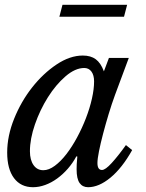

<svg xmlns="http://www.w3.org/2000/svg" viewBox="-20 -772 610 802"><path d="M332 -488Q294 -488 253.5 -453Q213 -418 180 -365.5Q147 -313 126 -252.5Q105 -192 105 -140Q105 -104 120 -82.5Q135 -61 161 -61Q184 -61 209 -79.5Q234 -98 257.5 -128.5Q281 -159 302 -198Q323 -237 339 -278.5Q355 -320 364 -360Q373 -400 373 -432Q373 -458 362 -473Q351 -488 332 -488ZM435 -530H518L461 -377Q447 -339 434 -296Q421 -253 410.5 -213Q400 -173 393.5 -140.5Q387 -108 387 -91Q387 -62 406 -62Q420 -62 446.5 -91Q473 -120 506 -166L532 -145Q490 -70 441.5 -30Q393 10 348 10Q325 10 312.5 -7.5Q300 -25 300 -65Q300 -74 300.5 -86Q301 -98 303 -118L299 -119Q284 -91 263.5 -67.5Q243 -44 219 -26.5Q195 -9 169 0.5Q143 10 118 10Q67 10 38.5 -28Q10 -66 10 -135Q10 -204 39 -276Q68 -348 114 -406.5Q160 -465 216 -502.5Q272 -540 326 -540Q359 -540 380 -524.5Q401 -509 414 -474ZM228 -702 241 -752H511L498 -702Z"/></svg>

Font: SVN-Libre Baskerville
Style: Italic
Weight: 400
Italic angle: -14°
Designer: Pablo Impallari, Rodrigo Fuenzalida
Foundry: Pablo Impallari, Rodrigo Fuenzalida
Version: Version 1.000; ttfautohint (v1.8.4)